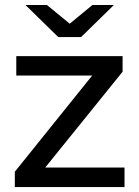

<svg xmlns="http://www.w3.org/2000/svg" viewBox="-20 -757 561 777"><path d="M40 0V-62L353 -451.2H45.9V-529.8H476.1V-466.8L163.1 -79.1H483.9V0ZM83 -736.8H169.9L262.2 -661.1L354 -736.8H440.9L308.1 -606.9H215.8Z"/></svg>

Font: Montserrat Medium
Style: Regular
Weight: 500
Designer: Julieta Ulanovsky
Foundry: Julieta Ulanovsky
Version: Version 7.200